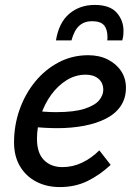

<svg xmlns="http://www.w3.org/2000/svg" viewBox="-20 -749 564 779"><path d="M37 -171Q37 -241 59.5 -304.5Q82 -368 122.5 -417.5Q163 -467 218 -496Q273 -525 338 -525Q383 -525 417.5 -507.5Q452 -490 471.5 -460.5Q491 -431 491 -393Q491 -350 469.5 -318.5Q448 -287 409.5 -267.5Q371 -248 320.5 -238.5Q270 -229 212 -229Q188 -229 161.5 -230.5Q135 -232 106 -235L117 -299Q143 -297 165 -295.5Q187 -294 207 -294Q282 -294 324 -308Q366 -322 382.5 -342.5Q399 -363 399 -384Q399 -413 379.5 -429.5Q360 -446 328 -446Q286 -446 250 -423.5Q214 -401 187 -363.5Q160 -326 145 -279.5Q130 -233 130 -186Q130 -128 158.5 -99.5Q187 -71 233 -71Q276 -71 314 -89.5Q352 -108 383 -139L429 -80Q385 -39 335 -14.5Q285 10 223 10Q169 10 127 -12Q85 -34 61 -74.5Q37 -115 37 -171ZM481 -625Q481 -609 479.5 -600Q478 -591 476 -585H415Q416 -591 416 -593.5Q416 -596 416 -599Q416 -630 402 -646.5Q388 -663 353 -663Q322 -663 301.5 -644.5Q281 -626 270 -585H207Q219 -658 261.5 -693.5Q304 -729 364 -729Q426 -729 453.5 -697.5Q481 -666 481 -625Z"/></svg>

Font: Radio Canada
Style: Italic
Weight: 400
Italic angle: -12°
Designer: Charles Daoud, Etienne Aubert Bonn, Alexandre Saumier Demers, Jacques Le Bailly
Foundry: Radio-Canada
Version: Version 2.104;gftools[0.9.28.dev5+ged2979d]